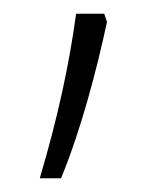

<svg xmlns="http://www.w3.org/2000/svg" viewBox="-20 -131 235 280"><path d="M136 -99 132 -111H91C81 -38 65 38 38 129H69C98 59 121 -29 136 -99Z"/></svg>

Font: Noto Sans SemiCondensed ExtraLight
Style: Regular
Weight: 200
Width: 4
Designer: Monotype Design Team
Foundry: Monotype Imaging Inc.
Version: Version 2.013